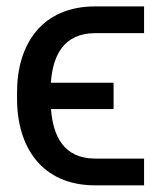

<svg xmlns="http://www.w3.org/2000/svg" viewBox="-20 -565 492 586"><path d="M270.6 -81C174 -81 141.7 -150.6 135.7 -232.2H326.7V-312.5H135.3C141 -395.6 174.4 -463.8 270.6 -463.8H419.7V-545.5H270.6C109.4 -545.5 32 -431.5 32 -283.4V-263.8C32 -115.8 108 0.7 270.6 0.7H419.7V-81Z"/></svg>

Font: Margiela Sans Text
Style: Regular
Weight: 400
Designer: Stefan Endress, Andreas Faust
Version: Version 1.100;FEAKit 1.0